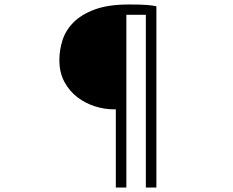

<svg xmlns="http://www.w3.org/2000/svg" viewBox="-20 -779 1040 857"><path d="M497 -291H487Q446 -291 403.5 -304.5Q361 -318 325.5 -345Q290 -372 267.5 -413.5Q245 -455 245 -511Q245 -554 258.5 -598Q272 -642 307 -678Q342 -714 402.5 -736.5Q463 -759 556 -759Q606 -759 633.5 -757Q661 -755 678 -751V58H631V-713H544V58H497Z"/></svg>

Font: SpoqaHanSans-Light
Style: Regular
Weight: 300
Designer: [Spoqa Han Sans] Dong-huui Kim \uAE40 \uB3D9 \uD718  Younghwa Kang \uAC15 \uC601 \uD654  [Noto Sans] Ryoko NISHIZUKA \u8
Foundry: Spoqa (http://www.spoqa-han-sans.com)
Version: Version 2.000